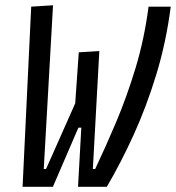

<svg xmlns="http://www.w3.org/2000/svg" viewBox="-20 -719 677 739"><path d="M280.3 0 293 -227.5H281.7L183.6 0H66.9L100.1 -693.4L184.1 -698.7L148.4 -68.4H157.2L269.5 -321.3L283.2 -517.6L362.3 -522.5L337.4 -68.4H346.2Q385.7 -151.4 427 -249Q468.3 -346.7 502 -458Q535.6 -569.3 551.8 -693.4H637.2Q619.6 -557.1 581.8 -432.9Q543.9 -308.6 494.4 -200Q444.8 -91.3 391.1 0Z"/></svg>

Font: CaskaydiaCove NFP SemiLight
Style: Italic
Weight: 350
Italic angle: -10°
Designer: Aaron Bell
Foundry: Saja Typeworks
Version: Version 2111.001; VTT 6.35;Nerd Fonts 3.1.1